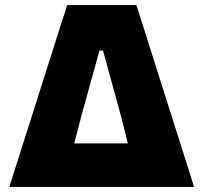

<svg xmlns="http://www.w3.org/2000/svg" viewBox="-20 -733 796 753"><path d="M16.5 0Q35 -58 55.5 -122.5Q75.5 -186.5 94 -243.5L171.5 -487.5Q192 -552 209.2 -606Q226.5 -660 243.5 -713H515Q532 -660 549 -606.5Q565.5 -553 586.5 -487.5L665 -240.5Q683.5 -182.5 703.2 -120.2Q723 -58 741 0ZM300 -281.5Q293 -255 286 -227Q278.5 -199 271 -170.5H481.5Q474.5 -199 467.5 -227Q460 -254.5 453.5 -281L384 -534.5H370Z"/></svg>

Font: Heraclito ExtraBold
Style: Regular
Weight: 800
Designer: Kostas Bartsokas (font) & Cristiano Sobral (main changes)
Foundry: Kostas Bartsokas (font) & Cristiano Sobral (main changes)
Version: Version 1.00;July 8, 2020;FontCreator 13.0.0.2655 64-bit